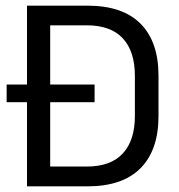

<svg xmlns="http://www.w3.org/2000/svg" viewBox="-20 -659 632 679"><path d="M3.5 -297.5V-360H314.5V-297.5ZM131.5 0V-70H286.5Q371.5 -70 414.2 -116.2Q457 -162.5 457 -248.5V-391Q457 -477.5 414.2 -523.5Q371.5 -569.5 286.5 -569.5H131V-639H289.5Q413.5 -639 477 -575.2Q540.5 -511.5 540.5 -391.5V-248Q540.5 -128.5 477 -64.2Q413.5 0 289.5 0ZM75.5 0V-639H157.5V0Z"/></svg>

Font: Anek Tamil
Style: Regular
Weight: 400
Designer: Aadarsh Rajan (Tamil), Yesha Goshar (Latin)
Foundry: Ek Type
Version: Version 1.003